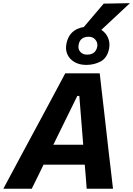

<svg xmlns="http://www.w3.org/2000/svg" viewBox="-52 -1166 822 1186"><path d="M-31.5 0Q-0.5 -58 33.8 -121.8Q68 -185.5 99 -243.5L230.5 -487.5Q264 -550.5 292.8 -604Q321.5 -657.5 351 -713H564Q570 -658 576.2 -605.2Q582.5 -552.5 590 -487L618 -240Q625 -182 632.2 -119.2Q639.5 -56.5 646 0H483.5Q481 -36 477.8 -73.8Q474.5 -111.5 471.5 -149H217Q199 -111.5 180.5 -73.8Q162 -36 144 0ZM425.5 -573.5 277.5 -272H462L438 -573.5ZM481 -765Q439 -765 408.5 -782.5Q378 -800 364.2 -830.2Q350.5 -860.5 359 -899.5Q371 -952.5 408 -977.2Q445 -1002 500 -1002Q542.5 -1002 572.2 -983Q602 -964 615.2 -933Q628.5 -902 622 -866Q610.5 -808.5 570.5 -786.8Q530.5 -765 481 -765ZM485.5 -828.5Q538.5 -828.5 548.5 -877Q553 -901.5 537.8 -920.2Q522.5 -939 496.5 -939Q443.5 -939 434 -891.5Q428 -864 443.5 -846.2Q459 -828.5 485.5 -828.5ZM427.5 -954Q468.5 -1002.5 508.2 -1049.2Q548 -1096 588.5 -1143.5L750.5 -1146.5Q698 -1097.5 646.8 -1049.5Q595.5 -1001.5 546.5 -956Z"/></svg>

Font: Commissioner
Style: Bold Italic
Weight: 700
Italic angle: -12°
Designer: Kostas Bartsokas
Foundry: Kostas Bartsokas
Version: Version 1.000; ttfautohint (v1.8.3)